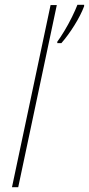

<svg xmlns="http://www.w3.org/2000/svg" viewBox="-20 -781 371 801"><path d="M30 0 191 -760H217L56 0ZM219 -601V-607Q231 -623 248 -651Q265 -679 280 -709.5Q295 -740 303 -761H331V-755Q317 -718 290.5 -675.5Q264 -633 236 -601Z"/></svg>

Font: Noto Sans Disp Thin
Style: Italic
Weight: 100
Italic angle: -12°
Designer: Monotype Design Team
Foundry: Monotype Imaging Inc.
Version: Version 2.000;GOOG;noto-source:20170915:90ef993387c0